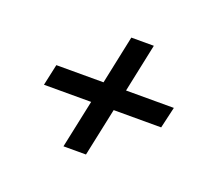

<svg xmlns="http://www.w3.org/2000/svg" viewBox="-76 -546 663 585"><g transform="rotate(20 256.0 -253.0)"><path d="M178 -62 211 -218H58L73 -287H226L259 -444H332L299 -287H454L438 -218H284L251 -62Z"/></g></svg>

Font: Saira Semi Condensed
Style: Italic
Weight: 400
Width: 4
Italic angle: -12°
Designer: Hector Gatti with collaboration of the Omnibus-Type team
Foundry: Omnibus-Type
Version: Version 1.001; ttfautohint (v1.8)